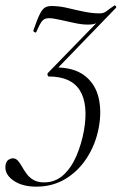

<svg xmlns="http://www.w3.org/2000/svg" viewBox="-81 -417 465 718"><path d="M117 -144 125 -165Q195 -165 235 -134.5Q275 -104 287.5 -52.5Q300 -1 288 62Q276 124 243.5 174Q211 224 163 252.5Q115 281 55 281Q0 281 -33 256.5Q-66 232 -60 199Q-57 185 -48.5 180Q-40 175 -33 175Q-22 175 -14 184Q-6 193 1.5 206.5Q9 220 19 233.5Q29 247 44.5 256Q60 265 84 265Q126 265 156 237.5Q186 210 205 165.5Q224 121 233 71Q250 -27 217.5 -79Q185 -131 101 -131Q98 -131 97 -136Q96 -141 97 -143L308 -360L302 -349Q289 -335 278.5 -330Q268 -325 247 -325Q226 -325 197.5 -331Q169 -337 143 -343Q117 -349 101 -349Q84 -349 75 -336.5Q66 -324 55 -298Q54 -294 48.5 -296.5Q43 -299 44 -304Q59 -347 69 -366.5Q79 -386 91.5 -391Q104 -396 125 -394Q148 -393 176.5 -386Q205 -379 235 -373Q265 -367 291 -367Q307 -367 317 -375Q327 -383 346 -396Q349 -398 352 -394Q355 -390 353 -388Z"/></svg>

Font: Cormorant Infant Light
Style: Italic
Weight: 300
Italic angle: -10°
Designer: Christian Thalmann (Catharsis Fonts)
Foundry: Catharsis Fonts
Version: Version 4.001